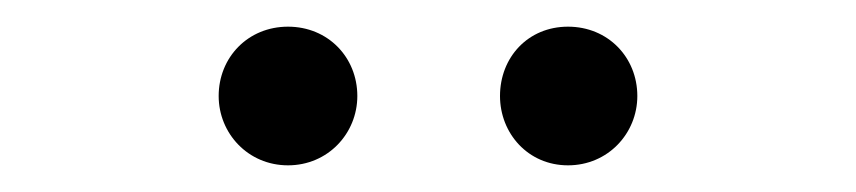

<svg xmlns="http://www.w3.org/2000/svg" viewBox="-20 -781 642 144"><path d="M196 -657C226 -657 248 -681 248 -709C248 -738 226 -761 196 -761C166 -761 144 -738 144 -709C144 -681 166 -657 196 -657ZM406 -657C436 -657 458 -681 458 -709C458 -738 436 -761 406 -761C376 -761 355 -738 355 -709C355 -681 376 -657 406 -657Z"/></svg>

Font: Genne Gothic Normal
Style: Regular
Weight: 350
Designer: Ryoko NISHIZUKA (kana & ideographs); Paul D. Hunt (Latin, Greek & Cyrillic); Wenlong ZHANG (bopomofo); Sandoll Communica
Foundry: Adobe Systems Incorporated
Version: Version 1.004;PS 1.004;hotconv 16.6.51;makeotf.lib2.5.65220